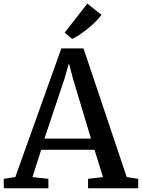

<svg xmlns="http://www.w3.org/2000/svg" viewBox="-28 -1008 760 1028"><path d="M54 -60 300.5 -749H419L650.5 -60L712 -50.5V0H443.5V-50.5L523.5 -60L478 -206H192.5L146 -60L231 -50.5V0H-7.5L-8 -50.5ZM459 -266 362.5 -587.5 341 -669 317 -585.5 210 -266ZM358 -800 318.5 -833.5 439.5 -988.5 515.5 -928.5Q502 -910.5 482.8 -891.2Q463.5 -872 441.5 -854.2Q419.5 -836.5 398.2 -822.2Q377 -808 359 -800Z"/></svg>

Font: Merriweather 20pt Medium
Style: Regular
Weight: 500
Version: Version 2.100